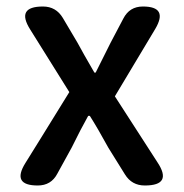

<svg xmlns="http://www.w3.org/2000/svg" viewBox="-20 -570 566 590"><path d="M96 0Q15 0 58 -69L104 -143L193 -287L73 -479Q28 -550 112 -550Q152 -550 173 -515L218 -439Q234 -409 270 -347H274Q284 -368 305 -409Q315 -429 320 -439L359 -513Q378 -550 419 -550Q498 -550 457 -481L333 -274L464 -71Q511 0 425 0Q385 0 364 -34L313 -116Q279 -178 256 -214H251Q228 -173 200 -116L156 -36Q137 0 96 0Z"/></svg>

Font: GenSenRounded TW M
Style: Regular
Weight: 500
Version: Version 1.501;PS 1;hotconv 16.6.51;makeotf.lib2.5.65220